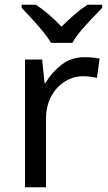

<svg xmlns="http://www.w3.org/2000/svg" viewBox="-20 -786 453 806"><path d="M335 -546Q350 -546 367.5 -544.5Q385 -543 398 -540L387 -459Q374 -462 358.5 -464Q343 -466 329 -466Q288 -466 252 -443.5Q216 -421 194.5 -380.5Q173 -340 173 -286V0H85V-536H157L167 -438H171Q197 -482 238 -514Q279 -546 335 -546ZM194 -606Q181 -629 159 -655.5Q137 -682 113 -708Q89 -734 71 -753V-766H131Q157 -749 185 -725Q213 -701 238 -674Q265 -701 293 -725Q321 -749 347 -766H409V-753Q390 -734 365.5 -708Q341 -682 318.5 -655.5Q296 -629 284 -606Z"/></svg>

Font: Noto Sans Pau Cin Hau
Style: Regular
Weight: 400
Designer: Monotype Design Team
Foundry: Monotype Imaging Inc.
Version: Version 2.002; ttfautohint (v1.8.4.7-5d5b)